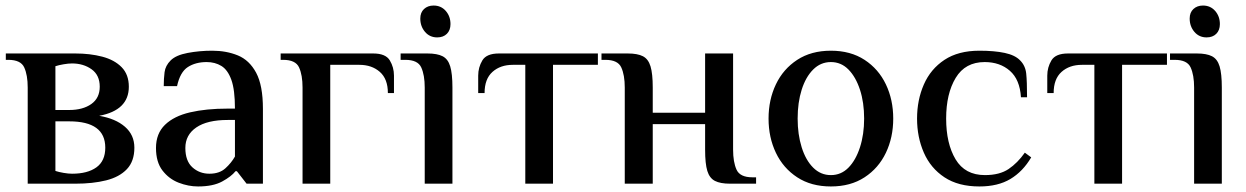

<svg xmlns="http://www.w3.org/2000/svg" viewBox="-20 -663 4496 693"><path d="M80 0V-347Q80 -392 67.5 -419.5Q55 -447 10 -447H1V-470H252Q305 -470 349 -458.5Q393 -447 419 -420.5Q445 -394 445 -350Q445 -265 338 -245Q397 -235 431 -205.5Q465 -176 465 -130Q465 -81 438 -52.5Q411 -24 363 -12Q315 0 252 0ZM180 -266H230Q279 -266 309.5 -287.5Q340 -309 340 -350Q340 -392 310.5 -413Q281 -434 240 -434Q227 -434 209.5 -431Q192 -428 180 -424ZM240 -36Q296 -36 328 -59Q360 -82 360 -130Q360 -225 230 -225H180V-46Q192 -42 209.5 -39Q227 -36 240 -36Z M695 10Q660 10 625 -3.5Q590 -17 566.5 -47.5Q543 -78 543 -129Q543 -181 575.5 -212.5Q608 -244 666 -257.5Q724 -271 802 -271H828Q828 -339 815 -375Q802 -411 779 -425Q756 -439 726 -439Q686 -439 658 -421Q630 -403 619 -352H571Q571 -379 574 -402.5Q577 -426 596 -445Q615 -464 657.5 -472Q700 -480 746 -480Q797 -480 838.5 -463Q880 -446 904.5 -400.5Q929 -355 929 -270V0H870L835 -45H830Q815 -26 782 -8Q749 10 695 10ZM736 -36Q772 -36 793.5 -55.5Q815 -75 828 -98V-230H802Q728 -230 688.5 -203Q649 -176 649 -129Q649 -82 674.5 -59Q700 -36 736 -36Z M1072 0V-347Q1072 -392 1059.5 -419.5Q1047 -447 1002 -447H993V-470H1327Q1372 -470 1387 -445Q1402 -420 1402 -390V-327H1380Q1380 -378 1351 -403.5Q1322 -429 1277 -429H1172V0Z M1558 -528Q1531 -528 1514 -548Q1497 -568 1497 -596Q1497 -618 1510.5 -630.5Q1524 -643 1545 -643Q1572 -643 1589 -623.5Q1606 -604 1606 -576Q1606 -554 1593 -541Q1580 -528 1558 -528ZM1513 0V-347Q1513 -392 1500.5 -419.5Q1488 -447 1443 -447H1426V-470H1523Q1558 -470 1577.5 -460Q1597 -450 1605 -423.5Q1613 -397 1613 -347V0Z M1876 0V-429H1831Q1786 -429 1757.5 -403.5Q1729 -378 1729 -327H1706V-390Q1706 -420 1721 -445Q1736 -470 1781 -470H2138V-429H1976V0Z M2235 0V-347Q2235 -392 2222.5 -419.5Q2210 -447 2165 -447H2151V-470H2246Q2281 -470 2300.5 -460Q2320 -450 2328 -423.5Q2336 -397 2336 -347V-256H2525V-470H2626V-123Q2626 -78 2638.5 -50.5Q2651 -23 2696 -23H2709V0H2615Q2580 0 2560.5 -10Q2541 -20 2533 -46Q2525 -72 2525 -123V-215H2336V0Z M2979 10Q2908 10 2857.5 -23Q2807 -56 2780.5 -111.5Q2754 -167 2754 -235Q2754 -303 2780.5 -358.5Q2807 -414 2857.5 -447Q2908 -480 2979 -480Q3050 -480 3100.5 -447Q3151 -414 3177.5 -358.5Q3204 -303 3204 -235Q3204 -167 3177.5 -111.5Q3151 -56 3100.5 -23Q3050 10 2979 10ZM2979 -31Q3016 -31 3042.5 -58Q3069 -85 3084 -131.5Q3099 -178 3099 -235Q3099 -293 3084 -339Q3069 -385 3042.5 -412Q3016 -439 2979 -439Q2942 -439 2915 -412Q2888 -385 2873.5 -339Q2859 -293 2859 -235Q2859 -178 2873.5 -131.5Q2888 -85 2915 -58Q2942 -31 2979 -31Z M3515 10Q3439 10 3389 -23Q3339 -56 3314.5 -112Q3290 -168 3290 -235Q3290 -302 3314.5 -358Q3339 -414 3389 -447Q3439 -480 3515 -480Q3569 -480 3606.5 -472Q3644 -464 3662 -445Q3681 -426 3684 -397.5Q3687 -369 3687 -312H3665Q3661 -376 3625 -407.5Q3589 -439 3534 -439Q3464 -439 3429.5 -382Q3395 -325 3395 -235Q3395 -145 3429 -88Q3463 -31 3535 -31Q3588 -31 3620.5 -53Q3653 -75 3679 -112L3702 -95Q3672 -44 3627 -17Q3582 10 3515 10Z M3930 0V-429H3885Q3840 -429 3811.5 -403.5Q3783 -378 3783 -327H3760V-390Q3760 -420 3775 -445Q3790 -470 3835 -470H4192V-429H4030V0Z M4335 -528Q4308 -528 4291 -548Q4274 -568 4274 -596Q4274 -618 4287.5 -630.5Q4301 -643 4322 -643Q4349 -643 4366 -623.5Q4383 -604 4383 -576Q4383 -554 4370 -541Q4357 -528 4335 -528ZM4290 0V-347Q4290 -392 4277.5 -419.5Q4265 -447 4220 -447H4203V-470H4300Q4335 -470 4354.5 -460Q4374 -450 4382 -423.5Q4390 -397 4390 -347V0Z"/></svg>

Font: El Messiri Medium
Style: Regular
Weight: 500
Designer: Mohamed Gaber
Foundry: Kief Type Foundry
Version: Version 2.020; ttfautohint (v1.8.3)